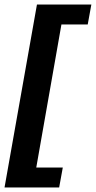

<svg xmlns="http://www.w3.org/2000/svg" viewBox="-33 -720 423 847"><path d="M130 -700H370L354 -612H238L127 19H244L228 107H-13Z"/></svg>

Font: Sarabun SemiBold
Style: Italic
Weight: 600
Italic angle: -10°
Designer: Suppakit Chalermlarp | Katatrad Co.,Ltd.
Foundry: Cadson Demak Co.,Ltd.
Version: Version 1.000; ttfautohint (v1.6)